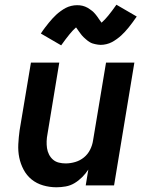

<svg xmlns="http://www.w3.org/2000/svg" viewBox="-20 -785 640 813"><path d="M219 8Q190 8 162.5 0Q135 -8 114 -25Q93 -42 80 -66.5Q67 -91 61.5 -118Q56 -145 57.5 -174.5Q59 -204 63 -233L111 -520H231L181 -217Q178 -202 177.5 -187Q177 -172 179 -158Q181 -144 187.5 -131Q194 -118 204.5 -109Q215 -100 229 -96.5Q243 -93 258 -93Q278 -93 298.5 -99Q319 -105 335.5 -118.5Q352 -132 361.5 -151Q371 -170 374 -190L429 -520H549L463 0H343L354 -67Q343 -50 328 -35Q313 -20 295.5 -9.5Q278 1 258 4.5Q238 8 219 8ZM239 -593 153 -643Q162 -657 170.5 -668Q179 -679 187 -689Q195 -699 203 -707.5Q211 -716 218.5 -723Q226 -730 237 -738Q248 -746 258.5 -751.5Q269 -757 281.5 -760Q294 -763 306 -763Q312 -763 318 -762.5Q324 -762 329.5 -760.5Q335 -759 340.5 -757Q346 -755 351 -752Q356 -749 359.5 -746.5Q363 -744 368.5 -740Q374 -736 378 -731.5Q382 -727 385.5 -723Q389 -719 392 -714.5Q395 -710 397.5 -706.5Q400 -703 403.5 -698Q407 -693 410 -689Q418 -696 424.5 -703Q431 -710 438.5 -719Q446 -728 454.5 -739.5Q463 -751 473 -765L559 -715Q550 -702 541.5 -690.5Q533 -679 525 -669Q517 -659 509 -650.5Q501 -642 493.5 -635Q486 -628 475 -620Q464 -612 453.5 -606.5Q443 -601 430.5 -598Q418 -595 406 -595Q400 -595 394.5 -596Q389 -597 383.5 -598Q378 -599 372 -601Q366 -603 361 -606Q356 -609 352.5 -611.5Q349 -614 344 -618.5Q339 -623 334.5 -627Q330 -631 326.5 -635.5Q323 -640 320 -644Q317 -648 314.5 -651.5Q312 -655 308.5 -660Q305 -665 302 -669Q294 -662 288 -655.5Q282 -649 274.5 -640Q267 -631 258 -619Q249 -607 239 -593Z"/></svg>

Font: Zed Sans Extended
Style: Bold Italic
Weight: 700
Width: 7
Italic angle: -9°
Designer: Belleve Invis
Foundry: Belleve Invis
Version: Version 1.0.0; ttfautohint (v1.8.4)